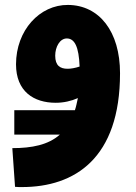

<svg xmlns="http://www.w3.org/2000/svg" viewBox="-20 -432 552 779"><path d="M38 114H223C176 156 109 169 30 169L41 326C52 327 59 327 69 327C283 327 467 211 467 -135C467 -304 383 -411 256 -412C141 -413 45 -309 45 -171C45 -61 117 -15 206 -15C238 -15 269 -22 296 -34C292 -16 289 0 284 15H38ZM204 -206C204 -242 223 -276 251 -276C283 -276 300 -242 303 -162C285 -156 268 -153 254 -153C224 -153 204 -166 204 -206Z"/></svg>

Font: Noto Sans Arabic SemCond Blk
Style: Regular
Weight: 900
Width: 4
Designer: Monotype Design Team, Nadine Chahine, Nizar Qandah and Khaled Hosny
Foundry: Monotype Imaging Inc.
Version: Version 2.012